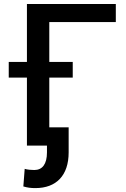

<svg xmlns="http://www.w3.org/2000/svg" viewBox="-20 -731 632 964"><path d="M561.5 -710.9H115.2V-419.9H23.9V-341.3H115.2V0H215.8V34.2C215.8 92.8 192.9 122.6 152.3 122.6C139.2 122.6 115.7 121.1 104 116.7L97.2 205.1C118.7 211.4 135.7 213.4 157.7 213.4C262.7 213.4 324.7 149.9 324.7 34.2V-91.8H227.5V-341.3H345.2V-419.9H227.5V-620.1H561.5Z"/></svg>

Font: Bert Sans Medium
Style: Regular
Weight: 500
Designer: Christian Robertson (Google), Cristiano Sobral
Foundry: Google, Cristiano Sobral
Version: Version 3.101